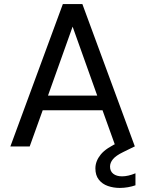

<svg xmlns="http://www.w3.org/2000/svg" viewBox="-20 -720 714 944"><path d="M31 0 289 -700H385L643 0H548L484 -178H190L126 0ZM216 -250H458L337 -589ZM569 204Q538 204 510.5 194.5Q483 185 466 163.5Q449 142 449 108Q449 72 475.5 39.5Q502 7 568 -22L620 -46L642 0L585 28Q550 45 535.5 62.5Q521 80 521 99Q521 122 537 134.5Q553 147 580 147Q610 147 646 132V191Q629 197 609 200.5Q589 204 569 204Z"/></svg>

Font: HostGroteskRegular
Style: Regular
Weight: 400
Designer: Doukan Karapınar based on Poppins by Indian Type Foundry, Jonny Pinhorn
Foundry: Element Type
Version: Version 1.001; ttfautohint (v1.8.4.7-5d5b)